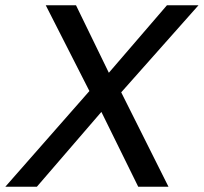

<svg xmlns="http://www.w3.org/2000/svg" viewBox="-48 -708 772 728"><path d="M476.1 0 336.4 -283.7 91.8 0H-27.8L291 -362.8L125.5 -688H240.2L364.7 -432.1L585 -688H704.6L411.6 -357.9L590.8 0Z"/></svg>

Font: Arimo Medium
Style: Italic
Weight: 500
Italic angle: -12°
Designer: Steve Matteson
Foundry: Monotype Imaging Inc.
Version: Version 1.33